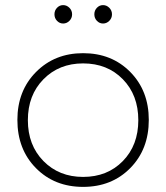

<svg xmlns="http://www.w3.org/2000/svg" viewBox="-20 -730 650 751"><path d="M203 -699.5Q213 -710 227 -710Q241 -710 251.5 -699.5Q262 -689 262 -674Q262 -659 251.5 -648.5Q241 -638 227 -638Q213 -638 203 -648.5Q193 -659 193 -674Q193 -689 203 -699.5ZM359 -699.5Q369 -710 383 -710Q397 -710 407.5 -699.5Q418 -689 418 -674Q418 -659 407.5 -648.5Q397 -638 383 -638Q369 -638 359 -648.5Q349 -659 349 -674Q349 -689 359 -699.5ZM305 -522Q417 -522 489.5 -448.5Q562 -375 562 -261Q562 -146 489.5 -72.5Q417 1 305 1Q193 1 120.5 -72.5Q48 -146 48 -261Q48 -375 121 -448.5Q194 -522 305 -522ZM305 -482Q211 -482 150 -420Q89 -358 89 -260Q89 -162 150 -100Q211 -38 305 -38Q400 -38 460.5 -100Q521 -162 521 -260Q521 -358 460.5 -420Q400 -482 305 -482Z"/></svg>

Font: Montserrat Ultra Light
Style: Regular
Weight: 200
Designer: Julieta Ulanovsky
Foundry: Julieta Ulanovsky
Version: Version 3.100;PS 003.100;hotconv 1.0.88;makeotf.lib2.5.64775